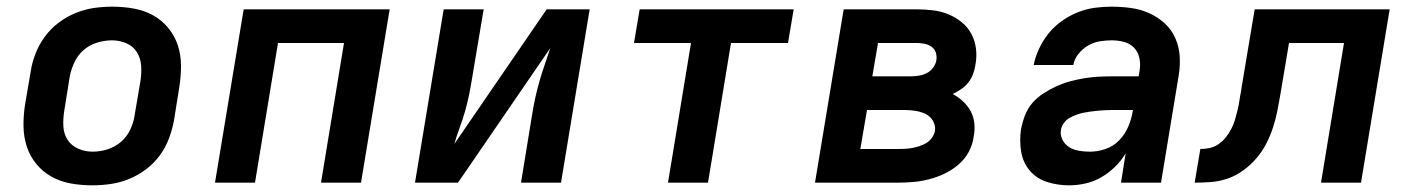

<svg xmlns="http://www.w3.org/2000/svg" viewBox="-20 -548 4240 576"><path d="M257 8Q224 8 193 2.5Q162 -3 135.5 -17.5Q109 -32 89.5 -55.5Q70 -79 60.5 -108Q51 -137 50.5 -169Q50 -201 55 -233L72 -333Q76 -360 86.5 -387Q97 -414 114.5 -438Q132 -462 156 -480Q180 -498 207 -509Q234 -520 261.5 -524Q289 -528 317 -528Q349 -528 380.5 -522.5Q412 -517 438.5 -502.5Q465 -488 484.5 -464.5Q504 -441 513.5 -412Q523 -383 523 -351Q523 -319 518 -287L502 -187Q497 -160 487 -133Q477 -106 459.5 -82Q442 -58 418 -40Q394 -22 367 -11Q340 0 312 4Q284 8 257 8ZM258 -93Q280 -93 302.5 -100Q325 -107 343 -122.5Q361 -138 371 -159.5Q381 -181 384 -203L401 -303Q405 -327 403.5 -350Q402 -373 391 -391Q380 -409 359.5 -418Q339 -427 316 -427Q294 -427 271 -420Q248 -413 230.5 -397.5Q213 -382 203 -360.5Q193 -339 189 -317L173 -217Q169 -193 170 -170Q171 -147 182.5 -129Q194 -111 214.5 -102Q235 -93 258 -93Z M625 0 711 -520H1149L1063 0H943L1012 -419H814L745 0Z M1225 0 1311 -520H1431L1396 -312Q1392 -287 1387 -262.5Q1382 -238 1375 -213.5Q1368 -189 1359 -165Q1350 -141 1343 -116L1620 -520H1749L1663 0H1543L1577 -208Q1581 -233 1586.5 -257.5Q1592 -282 1599 -306.5Q1606 -331 1614.5 -355Q1623 -379 1631 -404L1354 0Z M1984 0 2053 -419H1882L1899 -520H2361L2344 -419H2173L2104 0Z M2425 0 2511 -520H2731Q2755 -520 2779.5 -517Q2804 -514 2825.5 -505Q2847 -496 2865 -481.5Q2883 -467 2894 -446.5Q2905 -426 2908 -401.5Q2911 -377 2906 -352Q2904 -339 2899 -325.5Q2894 -312 2885 -300.5Q2876 -289 2863.5 -280.5Q2851 -272 2838 -266Q2855 -257 2869 -244Q2883 -231 2892 -214.5Q2901 -198 2903 -178Q2905 -158 2901 -138Q2898 -114 2886 -92Q2874 -70 2854.5 -53.5Q2835 -37 2812.5 -26.5Q2790 -16 2766.5 -10Q2743 -4 2719.5 -2Q2696 0 2672 0ZM2597 -319H2713Q2724 -319 2736.5 -321Q2749 -323 2760 -328.5Q2771 -334 2779 -344.5Q2787 -355 2789 -367Q2791 -379 2787.5 -390Q2784 -401 2775 -407.5Q2766 -414 2754.5 -416.5Q2743 -419 2731 -419H2614ZM2561 -101H2672Q2683 -101 2694 -101.5Q2705 -102 2716 -104Q2727 -106 2738 -109.5Q2749 -113 2759 -119Q2769 -125 2776 -135Q2783 -145 2785 -156Q2787 -172 2778.5 -186Q2770 -200 2756 -206.5Q2742 -213 2726 -215.5Q2710 -218 2693 -218H2581Z M3187 8Q3153 8 3121.5 -2Q3090 -12 3069.5 -36Q3049 -60 3043.5 -93Q3038 -126 3043 -160Q3047 -181 3055 -202Q3063 -223 3077.5 -239.5Q3092 -256 3111.5 -268.5Q3131 -281 3151 -290Q3171 -299 3192 -304.5Q3213 -310 3234.5 -313.5Q3256 -317 3277 -318Q3298 -319 3318 -319H3396L3399 -338Q3402 -356 3398 -374.5Q3394 -393 3381.5 -405.5Q3369 -418 3351.5 -422.5Q3334 -427 3315 -427Q3297 -427 3279 -424Q3261 -421 3244.5 -411.5Q3228 -402 3215.5 -386.5Q3203 -371 3200 -353H3081Q3086 -378 3097.5 -402.5Q3109 -427 3126 -448Q3143 -469 3165.5 -485Q3188 -501 3213 -511Q3238 -521 3263.5 -524.5Q3289 -528 3314 -528Q3344 -528 3373 -524Q3402 -520 3427.5 -508.5Q3453 -497 3473.5 -478.5Q3494 -460 3505.5 -434.5Q3517 -409 3519 -380Q3521 -351 3516 -321L3463 0H3343L3357 -88Q3344 -66 3325 -47.5Q3306 -29 3283.5 -16Q3261 -3 3236 2.5Q3211 8 3187 8ZM3250 -93Q3273 -93 3296.5 -101Q3320 -109 3337.5 -127Q3355 -145 3364.5 -167.5Q3374 -190 3378 -213L3379 -218H3318Q3308 -218 3297 -217.5Q3286 -217 3275 -216Q3264 -215 3253 -213.5Q3242 -212 3231.5 -210Q3221 -208 3210 -204Q3199 -200 3189 -194.5Q3179 -189 3172 -179.5Q3165 -170 3163 -159Q3160 -143 3167.5 -128.5Q3175 -114 3188.5 -106Q3202 -98 3218 -95.5Q3234 -93 3250 -93Z M3564 0 3581 -101Q3595 -101 3609 -104Q3623 -107 3635.5 -115.5Q3648 -124 3657.5 -136Q3667 -148 3674 -161.5Q3681 -175 3685 -189Q3689 -203 3692.5 -217Q3696 -231 3698 -245Q3700 -259 3703 -273Q3703 -275 3703.5 -277Q3704 -279 3704 -281L3744 -520H4149L4063 0H3943L4012 -419H3847L3821 -264Q3817 -240 3812 -215Q3807 -190 3799 -165.5Q3791 -141 3779 -117.5Q3767 -94 3749.5 -73.5Q3732 -53 3710 -37Q3688 -21 3663.5 -12.5Q3639 -4 3614 -2Q3589 0 3564 0Z"/></svg>

Font: Iosevka SS04 Extended Oblique
Style: Bold
Weight: 700
Width: 7
Italic angle: -9°
Monospace: yes
Designer: Belleve Invis
Foundry: Belleve Invis
Version: Version 19.0.0; ttfautohint (v1.8.4)